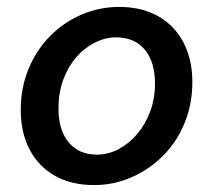

<svg xmlns="http://www.w3.org/2000/svg" viewBox="-20 -523 640 555"><path d="M252 12Q186 12 138.5 -15Q91 -42 65.5 -91Q40 -140 40 -205Q40 -270 63 -325Q86 -380 126 -420Q166 -460 217.5 -481.5Q269 -503 324 -503Q390 -503 437.5 -476Q485 -449 510.5 -400Q536 -351 536 -286Q536 -221 513 -166Q490 -111 450 -71.5Q410 -32 359 -10Q308 12 252 12ZM260 -76Q293 -76 323 -92Q353 -108 376.5 -135.5Q400 -163 414 -200.5Q428 -238 428 -282Q428 -344 398.5 -379.5Q369 -415 316 -415Q284 -415 253.5 -399.5Q223 -384 199.5 -356.5Q176 -329 162.5 -291.5Q149 -254 149 -210Q149 -147 178.5 -111.5Q208 -76 260 -76Z"/></svg>

Font: Source Code Pro SemiBold
Style: Italic
Weight: 600
Italic angle: -11°
Monospace: yes
Designer: Paul D. Hunt, Teo Tuominen
Foundry: Adobe Systems Incorporated
Version: Version 1.016;hotconv 1.0.116;makeotfexe 2.5.65601